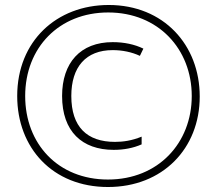

<svg xmlns="http://www.w3.org/2000/svg" viewBox="-20 -742 870 770"><path d="M413 8C632 8 781 -146 781 -355C781 -562 636 -722 416 -722C207 -722 49 -577 49 -357C49 -149 191 8 413 8ZM413 -22C213 -22 81 -165 81 -357C81 -551 217 -692 414 -692C615 -692 749 -545 749 -357C749 -169 615 -22 413 -22ZM436 -141C476 -141 514 -148 548 -163V-194C509 -178 474 -173 441 -173C329 -173 266 -233 266 -357C266 -473 324 -541 432 -541C471 -541 509 -533 541 -518L555 -547C520 -564 478 -573 432 -573C302 -573 229 -490 229 -357C229 -215 309 -141 436 -141Z"/></svg>

Font: Noto Sans Ethiopic ExtraCondensed ExtraLight
Style: Regular
Weight: 200
Width: 2
Designer: Monotype Design Team
Foundry: Monotype Imaging Inc.
Version: Version 2.102